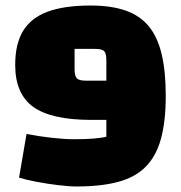

<svg xmlns="http://www.w3.org/2000/svg" viewBox="-20 -660 655 695"><path d="M257 15Q230 15 189 10Q148 5 109.5 -2.5Q71 -10 49 -17L76 -175Q117 -167 165 -161.5Q213 -156 247 -156Q290 -156 319.5 -158.5Q349 -161 365 -165V-226H311Q166 -226 100.5 -273Q35 -320 35 -425Q35 -501 63.5 -548Q92 -595 152 -617.5Q212 -640 308 -640Q382 -640 434 -622Q486 -604 518 -565.5Q550 -527 565 -464.5Q580 -402 580 -313Q580 -222 563 -159Q546 -96 508.5 -57.5Q471 -19 409 -2Q347 15 257 15ZM291 -368H365V-441Q365 -467 357 -475Q349 -483 324 -483H250V-410Q250 -385 258 -376.5Q266 -368 291 -368Z"/></svg>

Font: Changa ExtraLight ExtraBold
Style: Regular
Weight: 800
Version: Version 3.002; ttfautohint (v1.8.2)